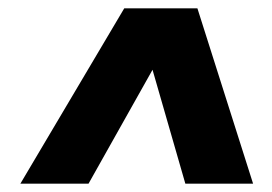

<svg xmlns="http://www.w3.org/2000/svg" viewBox="-20 -720 654 462"><path d="M279 -700H455L589 -278H426L326 -625H388L193 -278H29Z"/></svg>

Font: Pathway Extreme 28pt Black
Style: Italic
Weight: 900
Italic angle: -8°
Designer: Eduardo Rodriguez Tunni
Foundry: Eduardo Rodriguez Tunni
Version: Version 1.001;gftools[0.9.26]